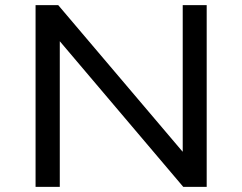

<svg xmlns="http://www.w3.org/2000/svg" viewBox="-20 -725 940 745"><path d="M118 0V-705H206L688 -137H689V-705H782V0H691L212 -565V0Z"/></svg>

Font: Nunito Sans 7pt SemiExpanded
Style: Regular
Weight: 400
Width: 6
Designer: Vernon Adams
Foundry: Vernon Adams
Version: Version 3.101;gftools[0.9.27]